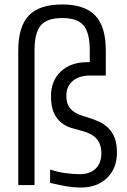

<svg xmlns="http://www.w3.org/2000/svg" viewBox="-20 -831 571 862"><path d="M62 -604Q62 -712 109.5 -761.5Q157 -811 259 -811Q360 -811 407.5 -761.5Q455 -712 455 -604V-492H385Q336 -492 307 -468Q278 -444 278 -402Q278 -376 285.5 -360Q293 -344 306 -333.5Q319 -323 335.5 -316.5Q352 -310 370 -305Q401 -296 426 -284Q451 -272 468.5 -254Q486 -236 495.5 -210Q505 -184 505 -146Q505 -75 460.5 -32Q416 11 342 11Q313 11 281.5 6Q250 1 205 -10V-70Q237 -59 272 -54Q307 -49 338 -49Q383 -49 409 -73.5Q435 -98 435 -143Q435 -183 414.5 -207Q394 -231 349 -243Q325 -249 300.5 -256.5Q276 -264 255.5 -280Q235 -296 222 -324Q209 -352 209 -399Q209 -469 253.5 -510.5Q298 -552 373 -552H383V-604Q383 -684 355 -717Q327 -750 259 -750Q191 -750 163 -717Q135 -684 135 -604V0H62Z"/></svg>

Font: Encode Sans Compressed
Style: Regular
Weight: 400
Designer: Pablo Impallari, Andres Torresi
Foundry: Pablo Impallari, Andres Torresi
Version: Version 1.000; ttfautohint (v1.00) -l 8 -r 50 -G 200 -x 14 -